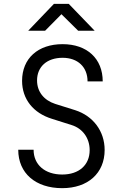

<svg xmlns="http://www.w3.org/2000/svg" viewBox="-20 -970 640 1000"><path d="M215 -810 300 -896 387 -810H473L338 -950H261L127 -810ZM304 10C438 10 525 -68 525 -189C525 -287 465 -366 372 -396L267 -429C209 -448 173 -492 173 -551C173 -623 225 -669 306 -669C385 -669 436 -621 436 -546H515C515 -665 433 -740 306 -740C178 -740 95 -666 95 -549C95 -454 153 -381 251 -351L352 -319C411 -301 447 -250 447 -188C447 -111 392 -61 304 -61C214 -61 155 -112 155 -190H75C75 -68 165 10 304 10Z"/></svg>

Font: Tekne LDO Light
Style: Regular
Weight: 300
Monospace: yes
Designer: Alessio Laiso, Mario Rullo, Paolo Rosset
Foundry: Alessio Laiso
Version: Version 1.000;hotconv 1.0.109;makeotfexe 2.5.65596